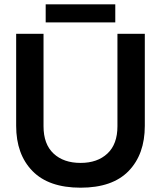

<svg xmlns="http://www.w3.org/2000/svg" viewBox="-20 -856 747 891"><path d="M192 -836H515V-752H192ZM55 -272V-699H182V-270Q182 -187 228.5 -143.5Q275 -100 354 -100Q432 -100 478.5 -143.5Q525 -187 525 -270V-699H652V-272Q652 -140 577 -62.5Q502 15 354 15Q206 15 130.5 -62.5Q55 -140 55 -272Z"/></svg>

Font: Prompt Medium
Style: Regular
Weight: 500
Designer: Katatrad Team
Foundry: CadsonDemak
Version: Version 1.001